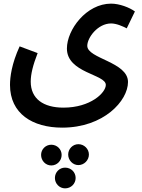

<svg xmlns="http://www.w3.org/2000/svg" viewBox="-20 -472 782 1056"><path d="M35 -5C35 153 159 230 322 230C551 230 684 82 684 -21C684 -132 460 -149 460 -220C460 -265 518 -343 591 -343C621 -343 656 -327 677 -316L722 -409C692 -431 637 -452 591 -452C455 -452 348 -309 348 -205C348 -70 562 -64 562 -5C562 38 478 120 329 120C218 120 149 71 149 -23C149 -64 161 -113 187 -180L88 -217C44 -121 35 -48 35 -5ZM411 436C443 436 469 409 469 378C469 347 443 321 411 321C380 321 355 347 355 378C355 409 380 436 411 436ZM262 438C294 438 319 412 319 380C319 349 294 324 262 324C231 324 206 349 206 380C206 412 231 438 262 438ZM338 564C371 564 396 538 396 507C396 475 371 450 338 450C307 450 282 475 282 507C282 538 307 564 338 564Z"/></svg>

Font: Noto Sans Arabic Cond SemBd
Style: Regular
Weight: 600
Width: 3
Designer: Monotype Design Team, Nadine Chahine, Nizar Qandah and Khaled Hosny
Foundry: Monotype Imaging Inc.
Version: Version 2.012